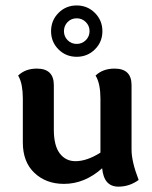

<svg xmlns="http://www.w3.org/2000/svg" viewBox="-20 -677 567 714"><path d="M64.9 -311Q64.9 -335.9 61 -357.9Q57.1 -379.9 47.4 -396Q74.2 -421.9 117.2 -421.9Q180.2 -421.9 180.2 -360.4V-194.8Q180.2 -135.7 202.1 -106.7Q224.1 -77.6 260.7 -77.6Q303.2 -77.6 353.5 -109.4V-311Q353.5 -335.9 349.4 -357.9Q345.2 -379.9 335.4 -396Q362.3 -421.9 406.2 -421.9Q469.2 -421.9 469.2 -360.4V-120.1Q469.2 -76.2 495.6 -7.8Q461.4 17.1 420.4 17.1Q366.2 17.1 359.9 -51.3Q294.9 6.8 217.8 6.8Q151.4 6.8 108.2 -33.9Q64.9 -74.7 64.9 -147ZM265.1 -465.8Q225.1 -465.8 197.5 -493.4Q169.9 -521 169.9 -561Q169.9 -601.1 197.5 -628.9Q225.1 -656.7 265.1 -656.7Q305.2 -656.7 333 -628.9Q360.8 -601.1 360.8 -561Q360.8 -521 333 -493.4Q305.2 -465.8 265.1 -465.8ZM265.1 -513.7Q285.2 -513.7 299.1 -527.6Q313 -541.5 313 -561Q313 -581.1 299.1 -595Q285.2 -608.9 265.1 -608.9Q245.1 -608.9 231.4 -595Q217.8 -581.1 217.8 -561Q217.8 -541.5 231.4 -527.6Q245.1 -513.7 265.1 -513.7Z"/></svg>

Font: ALMAS
Style: Bold
Weight: 700
Designer: ALMAS Font/ by Husham Jawad Kadhim, derived from the Bainsely font by/ Paul James MIller
Foundry: High-Logic / Made with FontCreator
Version: Version 1.411;September 19, 2021;FontCreator 14.0.0.2814 32-